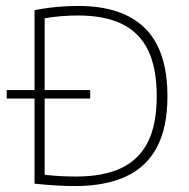

<svg xmlns="http://www.w3.org/2000/svg" viewBox="-20 -621 636 645"><path d="M2.5 -290V-318.5H283V-290ZM232 4Q199 4 166.5 2Q134 0 96 -4V-587Q119.5 -591.5 144.5 -594.8Q169.5 -598 194.5 -599.5Q219.5 -601 243 -601Q391 -601 466.8 -526.5Q542.5 -452 542.5 -297Q542.5 -193 507.2 -126.5Q472 -60 403 -28Q334 4 232 4ZM236.5 -28Q326.5 -28 386.5 -56Q446.5 -84 476.5 -143.5Q506.5 -203 506.5 -297.5Q506.5 -391.5 477.8 -451.5Q449 -511.5 390.2 -540.2Q331.5 -569 242 -569Q213.5 -569 184 -566.5Q154.5 -564 130 -559.5V-34Q154 -31 180.2 -29.5Q206.5 -28 236.5 -28Z"/></svg>

Font: Encode Sans SC Condensed Thin Thin
Style: Regular
Weight: 250
Version: Version 3.002